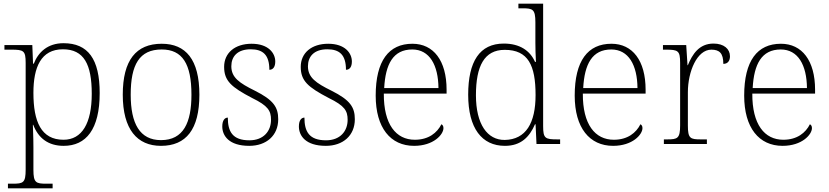

<svg xmlns="http://www.w3.org/2000/svg" viewBox="-20 -780 4488 1040"><path d="M23 240H265V215H231C175 215 161 210 161 140V18C161 -45 158 -83 158 -104H160C188 -31 242 10 325 10C446 10 520 -79 520 -276C520 -460 457 -546 324 -546C238 -546 187 -497 163 -435H159L155 -536H4V-511H41C108 -511 119 -506 119 -439V139C119 210 106 215 49 215H23ZM324 -23C203 -23 161 -121 161 -277C161 -416 202 -513 321 -513C435 -513 477 -431 477 -272C477 -112 424 -23 324 -23Z M852 10C988 10 1060 -79 1060 -267C1060 -458 986 -543 856 -543C717 -543 645 -454 645 -267C645 -79 723 10 852 10ZM852 -21C737 -21 688 -111 688 -267C688 -430 735 -512 856 -512C968 -512 1017 -434 1017 -267C1017 -116 974 -21 852 -21Z M1330 10C1423 10 1487 -46 1487 -134C1487 -199 1462 -238 1360 -289C1277 -330 1233 -360 1233 -421C1233 -474 1266 -513 1338 -513C1403 -513 1439 -484 1439 -402C1460 -402 1471 -419 1471 -447C1471 -492 1434 -543 1343 -543C1252 -543 1194 -493 1194 -418C1194 -342 1233 -308 1346 -249C1432 -207 1448 -180 1448 -131C1448 -70 1408 -20 1331 -20C1239 -20 1214 -68 1214 -143C1198 -143 1184 -129 1184 -95C1184 -45 1220 10 1330 10Z M1745 10C1838 10 1902 -46 1902 -134C1902 -199 1877 -238 1775 -289C1692 -330 1648 -360 1648 -421C1648 -474 1681 -513 1753 -513C1818 -513 1854 -484 1854 -402C1875 -402 1886 -419 1886 -447C1886 -492 1849 -543 1758 -543C1667 -543 1609 -493 1609 -418C1609 -342 1648 -308 1761 -249C1847 -207 1863 -180 1863 -131C1863 -70 1823 -20 1746 -20C1654 -20 1629 -68 1629 -143C1613 -143 1599 -129 1599 -95C1599 -45 1635 10 1745 10Z M2223 10C2328 10 2382 -51 2382 -86C2382 -97 2378 -103 2371 -107C2348 -61 2302 -23 2227 -23C2125 -23 2058 -106 2059 -273H2399V-294C2399 -452 2328 -543 2214 -543C2086 -543 2015 -451 2015 -262C2015 -88 2095 10 2223 10ZM2355 -303H2061C2068 -432 2109 -512 2213 -512C2307 -512 2354 -427 2355 -303Z M2715 10C2802 10 2848 -38 2878 -107H2881L2886 0H3014V-25H3000C2933 -25 2922 -30 2922 -97V-760H2788V-735H2810C2866 -735 2880 -730 2880 -659V-548C2880 -519 2881 -481 2883 -445H2878C2851 -506 2795 -544 2709 -544C2578 -544 2516 -447 2516 -267C2516 -85 2590 10 2715 10ZM2714 -22C2620 -21 2558 -107 2558 -264C2558 -422 2603 -510 2714 -510C2841 -510 2881 -426 2881 -265C2881 -114 2829 -24 2714 -22Z M3301 10C3406 10 3460 -51 3460 -86C3460 -97 3456 -103 3449 -107C3426 -61 3380 -23 3305 -23C3203 -23 3136 -106 3137 -273H3477V-294C3477 -452 3406 -543 3292 -543C3164 -543 3093 -451 3093 -262C3093 -88 3173 10 3301 10ZM3433 -303H3139C3146 -432 3187 -512 3291 -512C3385 -512 3432 -427 3433 -303Z M3576 0H3809V-25H3776C3719 -25 3706 -30 3706 -100V-280C3706 -393 3756 -511 3833 -511C3877 -511 3898 -492 3898 -434C3923 -434 3934 -452 3934 -475C3934 -515 3901 -544 3845 -544C3766 -544 3730 -485 3706 -427H3704L3697 -536H3571V-511H3586C3653 -511 3664 -506 3664 -439V-101C3664 -30 3650 -25 3594 -25H3576Z M4219 10C4324 10 4378 -51 4378 -86C4378 -97 4374 -103 4367 -107C4344 -61 4298 -23 4223 -23C4121 -23 4054 -106 4055 -273H4395V-294C4395 -452 4324 -543 4210 -543C4082 -543 4011 -451 4011 -262C4011 -88 4091 10 4219 10ZM4351 -303H4057C4064 -432 4105 -512 4209 -512C4303 -512 4350 -427 4351 -303Z"/></svg>

Font: Noto Serif Telugu ExtraLight
Style: Regular
Weight: 200
Designer: Jelle Bosma - Monotype Design Team
Foundry: Monotype Imaging Inc.
Version: Version 2.005